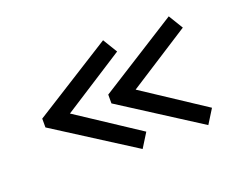

<svg xmlns="http://www.w3.org/2000/svg" viewBox="-67 -585 713 574"><g transform="rotate(-20 289.0 -298.0)"><path d="M301 -471 329 -425 133 -299 329 -170 301 -125 50 -285V-313ZM510 -471 538 -425 342 -299 538 -170 510 -125 260 -285V-313Z"/></g></svg>

Font: Turret Road
Style: Regular
Weight: 400
Designer: Noponies
Foundry: Noponies
Version: Version 1.001; ttfautohint (v1.8)